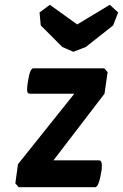

<svg xmlns="http://www.w3.org/2000/svg" viewBox="-20 -781 513 801"><path d="M104 -390Q93 -390 93 -406.5Q93 -423 97 -443Q105 -496 119 -496H415L429 -480L416 -390L203 -112H393Q405 -112 405 -89Q405 -82 404 -72Q393 -2 378 0H58L44 -16L55 -96L290 -390ZM145 -729 188 -761 302 -679 438 -761 473 -729 452 -675 338 -585 286 -565 240 -585 150 -675Z"/></svg>

Font: Chau Philomene One
Style: Italic
Weight: 400
Designer: Vicente Lamonaca
Foundry: TipoType
Version: Version 1.002